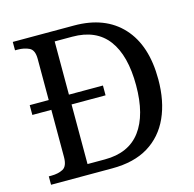

<svg xmlns="http://www.w3.org/2000/svg" viewBox="-105 -820 936 927"><g transform="rotate(-15 363.5 -357.0)"><path d="M38 0V-42H51Q85 -42 109 -54.5Q133 -67 133 -114V-349H38V-398H133V-604Q133 -648 108.5 -660Q84 -672 51 -672H38V-714H344Q499 -714 584.5 -621Q670 -528 670 -358Q670 -249 633.5 -168.5Q597 -88 525 -44Q453 0 344 0ZM321 -51Q440 -51 499.5 -130.5Q559 -210 559 -358Q559 -507 500 -585.5Q441 -664 322 -664H234V-398H404V-349H234V-51Z"/></g></svg>

Font: Noto Serif Dogra
Style: Regular
Weight: 400
Designer: Ek Type
Foundry: Ek Type
Version: Version 1.005